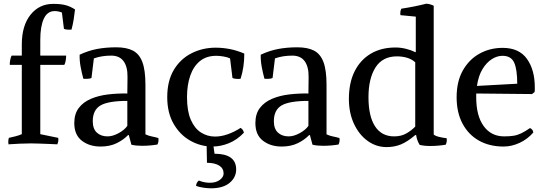

<svg xmlns="http://www.w3.org/2000/svg" viewBox="-20 -776 2949 1039"><path d="M315 -708Q296 -716 276 -716Q236 -716 217 -674.5Q198 -633 198 -560V-475H338Q338 -463 335.5 -448Q333 -433 328 -425H198V-50L295 -30Q298 -11 290 5Q272 4 245.5 3Q219 2 193 1Q167 0 148 0Q120 0 87 1.5Q54 3 26 5Q23 -14 28 -30Q46 -34 64 -38.5Q82 -43 98 -50V-425H33Q32 -435 35.5 -452.5Q39 -470 43 -475H98V-535Q98 -637 145 -696Q192 -755 268 -755Q308 -755 333.5 -748.5Q359 -742 386 -725Q383 -697 378.5 -669.5Q374 -642 367 -616Q360 -615 347 -615.5Q334 -616 326 -620Z M524 17Q464 17 423 -14.5Q382 -46 382 -110Q382 -160 406.5 -192Q431 -224 472.5 -241.5Q514 -259 565 -265Q616 -271 669 -270L670 -358Q671 -414 649 -444.5Q627 -475 582 -475Q557 -475 534 -471.5Q511 -468 488 -460L475 -354Q467 -350 453 -349.5Q439 -349 431 -350Q422 -383 416 -416Q410 -449 411 -480Q458 -502 505.5 -511Q553 -520 609 -520Q665 -520 699.5 -502Q734 -484 750.5 -440Q767 -396 767 -317V-49Q784 -41 802 -37.5Q820 -34 837 -29Q840 -10 832 6Q816 9 793.5 11Q771 13 748 13Q715 13 691 7L677 -45H673Q648 -19 611 -1Q574 17 524 17ZM562 -38Q590 -38 622 -55.5Q654 -73 669 -95V-230Q566 -230 524 -205.5Q482 -181 482 -120Q482 -79 504 -58.5Q526 -38 562 -38Z M1225 -460Q1210 -467 1188.5 -470.5Q1167 -474 1150 -474Q1097 -474 1062 -445.5Q1027 -417 1009.5 -366.5Q992 -316 992 -250Q992 -175 1012.5 -128Q1033 -81 1067.5 -59Q1102 -37 1144 -37Q1177 -37 1212.5 -49.5Q1248 -62 1282 -84Q1290 -79 1294 -72.5Q1298 -66 1300 -58Q1263 -19 1218.5 -1Q1174 17 1129 17Q1067 17 1011 -14Q955 -45 920 -105Q885 -165 885 -250Q885 -338 920.5 -397.5Q956 -457 1016 -487.5Q1076 -518 1147 -518Q1185 -518 1224 -510.5Q1263 -503 1302 -486Q1302 -412 1282 -350Q1278 -349 1274 -349Q1270 -349 1266 -349Q1259 -349 1252 -350Q1245 -351 1238 -354ZM1141 56Q1258 56 1258 141Q1258 184 1222.5 213.5Q1187 243 1122 243Q1106 243 1083 240Q1060 237 1041 230Q1042 212 1056 201Q1073 208 1088 210.5Q1103 213 1116 213Q1149 213 1169.5 197.5Q1190 182 1190 163Q1190 135 1166 120Q1142 105 1100 105L1098 2L1134 7Z M1504 17Q1444 17 1403 -14.5Q1362 -46 1362 -110Q1362 -160 1386.5 -192Q1411 -224 1452.5 -241.5Q1494 -259 1545 -265Q1596 -271 1649 -270L1650 -358Q1651 -414 1629 -444.5Q1607 -475 1562 -475Q1537 -475 1514 -471.5Q1491 -468 1468 -460L1455 -354Q1447 -350 1433 -349.5Q1419 -349 1411 -350Q1402 -383 1396 -416Q1390 -449 1391 -480Q1438 -502 1485.5 -511Q1533 -520 1589 -520Q1645 -520 1679.5 -502Q1714 -484 1730.5 -440Q1747 -396 1747 -317V-49Q1764 -41 1782 -37.5Q1800 -34 1817 -29Q1820 -10 1812 6Q1796 9 1773.5 11Q1751 13 1728 13Q1695 13 1671 7L1657 -45H1653Q1628 -19 1591 -1Q1554 17 1504 17ZM1542 -38Q1570 -38 1602 -55.5Q1634 -73 1649 -95V-230Q1546 -230 1504 -205.5Q1462 -181 1462 -120Q1462 -79 1484 -58.5Q1506 -38 1542 -38Z M2072 20Q2016 20 1969.5 -13.5Q1923 -47 1895.5 -106Q1868 -165 1868 -241Q1868 -328 1899 -390Q1930 -452 1986.5 -485.5Q2043 -519 2120 -519Q2148 -519 2176.5 -512Q2205 -505 2227 -494H2230V-686L2147 -694Q2144 -714 2152 -729Q2224 -740 2287 -756Q2306 -755 2327 -745V-48Q2336 -40 2357 -35Q2378 -30 2397 -28Q2400 -9 2392 7Q2376 10 2353.5 12Q2331 14 2308 14Q2275 14 2251 8Q2243 -5 2238.5 -18Q2234 -31 2232 -45H2227Q2185 -9 2149.5 5.5Q2114 20 2072 20ZM2113 -38Q2152 -38 2180 -54.5Q2208 -71 2227 -91V-439Q2208 -456 2182.5 -463.5Q2157 -471 2128 -471Q2050 -471 2012 -411Q1974 -351 1974 -250Q1974 -147 2009.5 -92.5Q2045 -38 2113 -38Z M2557 -250Q2557 -149 2597.5 -93.5Q2638 -38 2708 -38Q2739 -38 2760 -41.5Q2781 -45 2801.5 -55Q2822 -65 2848 -83Q2864 -76 2866 -59Q2835 -23 2792 -3Q2749 17 2705 17Q2629 17 2572 -15Q2515 -47 2483 -107Q2451 -167 2451 -250Q2451 -335 2484.5 -394.5Q2518 -454 2574.5 -485.5Q2631 -517 2700 -517Q2789 -517 2831.5 -457.5Q2874 -398 2874 -304Q2874 -297 2874 -291Q2874 -285 2873 -278L2859 -267L2557 -270ZM2699 -474Q2670 -474 2641.5 -456Q2613 -438 2591 -402Q2569 -366 2561 -311L2779 -323Q2779 -400 2762.5 -437Q2746 -474 2699 -474Z"/></svg>

Font: Alike
Style: Regular
Weight: 400
Designer: Sveta Sebyakina
Foundry: Cyreal (www.cyreal.org)
Version: Version 1.301; ttfautohint (v1.8.4.7-5d5b)